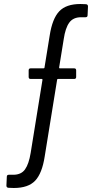

<svg xmlns="http://www.w3.org/2000/svg" viewBox="-20 -729 472 958"><path d="M12 197 14 153Q14 143 24 143H46Q86 143 105 116Q124 89 133 34L192 -331Q192 -335 189 -335H133Q123 -335 123 -345V-378Q123 -388 133 -388H197Q202 -388 202 -392L228 -552Q241 -636 275.5 -672.5Q310 -709 381 -709Q399 -709 409 -708Q419 -707 419 -697L417 -653Q417 -643 407 -643H385Q345 -643 325.5 -616Q306 -589 298 -534L275 -392Q275 -388 278 -388H350Q360 -388 360 -378V-345Q360 -335 350 -335H270Q265 -335 265 -331L203 52Q190 136 155.5 172.5Q121 209 49 209Q32 209 22 208Q12 207 12 197Z"/></svg>

Font: Barlow Condensed
Style: Regular
Weight: 400
Width: 3
Designer: Jeremy Tribby
Foundry: Tribby Type
Version: Version 1.500